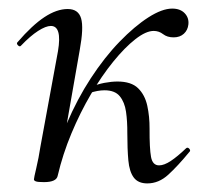

<svg xmlns="http://www.w3.org/2000/svg" viewBox="-20 -416 485 447"><path d="M114.4 -7.2 100.4 -8.4Q110.6 -69.8 135.1 -127.5Q159.6 -185.2 191.5 -234Q223.4 -282.8 258.4 -318.9Q293.4 -355 325.4 -375.5Q357.4 -396 381 -396Q399.6 -396 409.9 -385.3Q420.2 -374.6 418.6 -359.2Q417.2 -345.8 408 -337.4Q398.8 -329 384.2 -329Q369.4 -329 359.7 -336.5Q350 -344 337.8 -344Q319.8 -344 295.2 -324.8Q270.6 -305.6 243.7 -272.5Q216.8 -239.4 191.7 -196.7Q166.6 -154 146.3 -105.4Q126 -56.8 114.4 -7.2ZM82.4 8Q68.2 8 63.6 6.3Q59 4.6 59 1.6Q59 -1.6 64.5 -24.8Q70 -48 74 -74L115 -297Q124.8 -355.6 98.4 -355.6Q86.8 -355.6 68.7 -344Q50.6 -332.4 29.2 -310Q26.2 -306 21.8 -310.5Q17.4 -315 21.2 -318.2Q54.8 -357.2 83.4 -376.1Q112 -395 137.6 -395Q162.4 -395 168.8 -373.3Q175.2 -351.6 165.6 -299.4L114.4 -7.2Q111.8 8 82.4 8ZM323 11Q301.6 11 291.4 -2.7Q281.2 -16.4 278.8 -42.7Q276.4 -69 276.4 -106.6Q276.6 -133.6 273.4 -155.8Q270.2 -178 258.9 -191.9Q247.6 -205.8 223.2 -205.8Q207.8 -205.8 189 -199.6L187.2 -212Q206.6 -220 223.1 -223.1Q239.6 -226.2 253.4 -226.2Q285.6 -226.2 301.5 -210.6Q317.4 -195 322.9 -169.8Q328.4 -144.6 328.2 -116.4Q328 -70.4 331.6 -50.7Q335.2 -31 350.4 -31Q362.2 -31 377.8 -41.4Q393.4 -51.8 412.8 -70.4Q416.6 -74.2 420.6 -69.8Q424.6 -65.4 420.8 -62.2Q394 -29.6 371.8 -9.3Q349.6 11 323 11Z"/></svg>

Font: Cormorant Light
Style: Italic
Weight: 300
Italic angle: -10°
Designer: Christian Thalmann (Catharsis Fonts)
Foundry: Catharsis Fonts
Version: Version 4.000